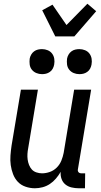

<svg xmlns="http://www.w3.org/2000/svg" viewBox="-20 -1000 540 1028"><path d="M167 8Q141 8 116.5 -0.5Q92 -9 75.5 -26.5Q59 -44 50 -67.5Q41 -91 37.5 -116Q34 -141 36 -167.5Q38 -194 42 -221L92 -520H183L131 -207Q128 -192 127 -176.5Q126 -161 128 -146Q130 -131 135.5 -117Q141 -103 150.5 -92.5Q160 -82 175 -77Q190 -72 205 -72Q226 -72 247 -79.5Q268 -87 284 -103Q300 -119 308.5 -140Q317 -161 321 -182L377 -520H468L397 -93Q396 -89 397 -85Q398 -81 400.5 -78Q403 -75 407 -73.5Q411 -72 416 -72H436L435 8H402Q382 8 363 3.5Q344 -1 330 -12.5Q316 -24 309.5 -42Q303 -60 305 -80Q294 -61 279.5 -44Q265 -27 247 -15Q229 -3 208 2.5Q187 8 167 8ZM405 -603Q389 -603 374.5 -609Q360 -615 350.5 -627Q341 -639 339 -654.5Q337 -670 339 -686Q341 -697 347 -707.5Q353 -718 362.5 -725Q372 -732 383 -734.5Q394 -737 405 -737Q421 -737 435.5 -731Q450 -725 459 -713Q468 -701 470.5 -685.5Q473 -670 470 -654Q468 -643 462.5 -632.5Q457 -622 447 -615Q437 -608 426.5 -605.5Q416 -603 405 -603ZM205 -603Q189 -603 174.5 -609Q160 -615 150.5 -627Q141 -639 139 -654.5Q137 -670 139 -686Q141 -697 147 -707.5Q153 -718 162.5 -725Q172 -732 183 -734.5Q194 -737 205 -737Q221 -737 235.5 -731Q250 -725 259 -713Q268 -701 270.5 -685.5Q273 -670 270 -654Q268 -643 262.5 -632.5Q257 -622 247 -615Q237 -608 226.5 -605.5Q216 -603 205 -603ZM276 -805 206 -945 261 -975 336 -866 448 -980 495 -940 378 -805Z"/></svg>

Font: Iosevka Medium
Style: Italic
Weight: 500
Italic angle: -9°
Monospace: yes
Designer: Belleve Invis
Foundry: Belleve Invis
Version: Version 32.5.0; ttfautohint (v1.8.4)